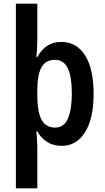

<svg xmlns="http://www.w3.org/2000/svg" viewBox="-20 -780 568 1040"><path d="M487 -271Q487 -137 440.5 -63.5Q394 10 314 10Q269 10 235.5 -11Q202 -32 182 -69H177Q179 -45 180.5 -23Q182 -1 182 15V240H66V-760H182V-561Q182 -539 180.5 -515Q179 -491 177 -471H182Q227 -553 311 -553Q394 -553 440.5 -480.5Q487 -408 487 -271ZM369 -271Q369 -365 347 -410.5Q325 -456 278 -456Q227 -456 204.5 -415Q182 -374 182 -287V-265Q182 -176 204.5 -132.5Q227 -89 279 -89Q328 -89 348.5 -139Q369 -189 369 -271Z"/></svg>

Font: Noto Sans Devanagari Condensed SemiBold
Style: Regular
Weight: 600
Width: 3
Designer: Jelle Bosma - Monotype Design Team
Foundry: Monotype Imaging Inc.
Version: Version 2.004; ttfautohint (v1.8.4.7-5d5b)